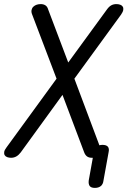

<svg xmlns="http://www.w3.org/2000/svg" viewBox="-33 -760 653 937"><path d="M558 -689 330 -376 452 -51Q459 -53 467 -53Q486 -53 493.5 -44Q501 -35 497 -17L472 121Q470 139 459 148Q448 157 430 157Q412 157 405 148Q398 139 400 121L420 10H415Q401 10 392 3.5Q383 -3 378 -16L272 -297L68 -16Q58 -3 46.5 3.5Q35 10 21 10Q11 10 2.5 7Q-6 4 -10 -2.5Q-14 -9 -12.5 -18.5Q-11 -28 -1 -41L243 -376L124 -689Q119 -701 121 -711Q123 -721 130 -727.5Q137 -734 146 -737Q155 -740 166 -740Q179 -740 188.5 -734Q198 -728 202 -714L300 -455L489 -714Q499 -728 510 -734Q521 -740 535 -740Q545 -740 553.5 -737Q562 -734 566 -727.5Q570 -721 568.5 -711.5Q567 -702 558 -689Z"/></svg>

Font: Maple Mono NL Light
Style: Italic
Weight: 300
Italic angle: -10°
Monospace: yes
Designer: subframe7536
Version: Version 7.000